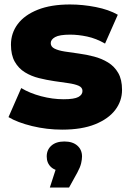

<svg xmlns="http://www.w3.org/2000/svg" viewBox="-20 -571 587 859"><path d="M258 9Q189 9 123.5 -7Q58 -23 18 -47L75 -177Q113 -154 164 -140.5Q215 -127 264 -127Q312 -127 330.5 -137Q349 -147 349 -164Q349 -180 331.5 -187.5Q314 -195 285.5 -199Q257 -203 223 -208Q189 -213 154.5 -221.5Q120 -230 91.5 -247.5Q63 -265 46 -295Q29 -325 29 -371Q29 -423 59.5 -463.5Q90 -504 149 -527.5Q208 -551 293 -551Q350 -551 408.5 -539.5Q467 -528 507 -505L450 -376Q410 -399 370 -407.5Q330 -416 294 -416Q246 -416 226.5 -405Q207 -394 207 -378Q207 -362 224 -353.5Q241 -345 269.5 -340.5Q298 -336 332 -331.5Q366 -327 400.5 -318Q435 -309 463.5 -291.5Q492 -274 509 -244.5Q526 -215 526 -169Q526 -119 495.5 -79Q465 -39 405.5 -15Q346 9 258 9ZM203 268 247 132 268 195Q229 195 209 177Q189 159 189 129Q189 99 210 80.5Q231 62 268 62Q305 62 326 80.5Q347 99 347 129Q347 142 343 159.5Q339 177 326 201L289 268Z"/></svg>

Font: MOST Montserrat ExtraBold
Style: Regular
Weight: 800
Designer: Julieta Ulanovsky
Foundry: Julieta Ulanovsky
Version: Version 8.000;March 11, 2024;FontCreator 15.0.0.2926 64-bit